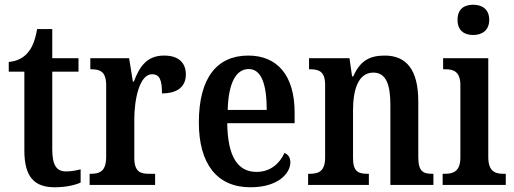

<svg xmlns="http://www.w3.org/2000/svg" viewBox="-20 -782 2173 812"><path d="M212 10C263 10 302 -1 321 -10V-66C302 -61 282 -57 259 -57C218 -57 201 -85 201 -151V-479H312V-536H201V-659H137C128 -609 116 -581 98 -560C81 -539 54 -523 17 -520V-479H83V-146C83 -30 128 10 212 10Z M359 0H636V-47H610C575 -47 548 -55 548 -114V-278C548 -359 569 -468 623 -468C656 -468 665 -442 665 -387C731 -387 766 -416 766 -467C766 -515 737 -547 674 -547C603 -547 571 -503 546 -437H542L526 -536H362V-489H365C403 -489 429 -480 429 -421V-119C429 -56 401 -47 362 -47H359Z M1039 10C1157 10 1208 -49 1208 -96C1208 -117 1197 -130 1183 -135C1163 -91 1124 -55 1065 -55C986 -55 943 -118 941 -261H1226V-306C1226 -464 1152 -547 1030 -547C897 -547 821 -452 821 -264C821 -90 897 10 1039 10ZM943 -317C946 -429 977 -490 1032 -490C1087 -490 1108 -422 1108 -317Z M1283 0H1540V-47H1535C1497 -47 1473 -55 1473 -113V-315C1473 -398 1493 -475 1559 -475C1613 -475 1631 -424 1631 -338V0H1813V-47H1809C1770 -47 1749 -56 1749 -118V-353C1749 -488 1698 -547 1607 -547C1543 -547 1503 -525 1474 -459H1469L1458 -536H1287V-489H1291C1329 -489 1355 -480 1355 -423V-117C1355 -56 1327 -47 1288 -47H1283Z M1981 -634C2018 -634 2049 -653 2049 -698C2049 -744 2018 -762 1981 -762C1943 -762 1915 -744 1915 -698C1915 -653 1943 -634 1981 -634ZM1852 0H2119V-47H2109C2073 -47 2045 -58 2045 -118V-536H1854V-489H1865C1899 -489 1927 -478 1927 -422V-116C1927 -58 1898 -47 1862 -47H1852Z"/></svg>

Font: Noto Serif Condensed Semi
Style: Regular
Weight: 600
Width: 3
Designer: Monotype Design Team
Foundry: Monotype Imaging Inc.
Version: Version 1.002